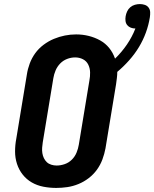

<svg xmlns="http://www.w3.org/2000/svg" viewBox="-20 -915 758 943"><path d="M256 8Q224 8 193 2Q162 -4 136 -19Q110 -34 91.5 -57.5Q73 -81 63.5 -110Q54 -139 54 -171Q54 -203 60 -234L112 -549Q116 -576 126 -603Q136 -630 153 -653.5Q170 -677 194 -695Q218 -713 244.5 -724Q271 -735 298.5 -740.5Q326 -746 354 -746Q386 -746 416 -738.5Q446 -731 472 -716.5Q498 -702 516.5 -679Q535 -656 545 -627Q578 -659 603.5 -696.5Q629 -734 645 -775Q633 -775 622.5 -779Q612 -783 605 -791.5Q598 -800 596.5 -811.5Q595 -823 597 -835Q599 -847 604.5 -859Q610 -871 620 -879.5Q630 -888 642.5 -891.5Q655 -895 667 -895Q680 -895 691.5 -891Q703 -887 710 -877.5Q717 -868 717.5 -855.5Q718 -843 716 -830Q710 -792 696.5 -755Q683 -718 662.5 -684Q642 -650 614.5 -619Q587 -588 556 -562Q556 -547 554 -531.5Q552 -516 550 -501L498 -186Q493 -159 483 -132Q473 -105 456 -81.5Q439 -58 415.5 -40Q392 -22 365 -11Q338 0 310.5 4Q283 8 256 8ZM258 -102Q278 -102 298 -109Q318 -116 333 -131Q348 -146 356 -165.5Q364 -185 367 -204L419 -519Q423 -539 422.5 -559.5Q422 -580 413.5 -597.5Q405 -615 387.5 -624Q370 -633 349 -633Q329 -633 309.5 -625.5Q290 -618 275.5 -603Q261 -588 253 -569Q245 -550 242 -531L190 -216Q188 -203 187 -189.5Q186 -176 188 -163Q190 -150 195.5 -138.5Q201 -127 210 -118.5Q219 -110 232 -106Q245 -102 258 -102Z"/></svg>

Font: Iosevka Curly Slab XBdExObl
Style: Regular
Weight: 800
Width: 7
Italic angle: -9°
Monospace: yes
Designer: Belleve Invis
Foundry: Belleve Invis
Version: Version 11.1.0; ttfautohint (v1.8.3)